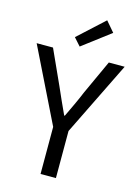

<svg xmlns="http://www.w3.org/2000/svg" viewBox="-142 -1046 815 1123"><g transform="rotate(15 265.5 -484.5)"><path d="M219 0H312V-285L532 -733H436L341 -526C319 -472 294 -421 268 -366H264C238 -421 216 -472 192 -526L98 -733H-1L219 -285ZM247 -779 416 -907 363 -969 206 -825Z"/></g></svg>

Font: Source Han Sans KR Regular
Style: Regular
Weight: 400
Designer: Ryoko NISHIZUKA (kana & ideographs); Paul D. Hunt (Latin, Greek & Cyrillic); Wenlong ZHANG (bopomofo); Sandoll Communica
Foundry: Adobe Systems Incorporated
Version: Version 1.004;PS 1.004;hotconv 1.0.82;makeotf.lib2.5.63406